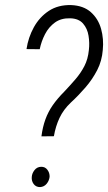

<svg xmlns="http://www.w3.org/2000/svg" viewBox="-20 -742 432 767"><path d="M195.3 -197.8 145.5 -197.3Q150.4 -234.9 161.4 -265.1Q172.4 -295.4 190.9 -322Q209.5 -348.6 236.3 -375.5Q260.3 -400.9 281.5 -425.5Q302.7 -450.2 317.1 -478Q331.5 -505.9 335 -542Q338.4 -570.3 333.7 -599.1Q329.1 -627.9 311.8 -647.9Q294.4 -668 260.3 -668.9Q224.1 -669.9 199.5 -652.1Q174.8 -634.3 159.9 -605.5Q145 -576.7 138.7 -545.4L85.9 -545.9Q92.8 -592.3 115.2 -633.1Q137.7 -673.8 175 -698.5Q212.4 -723.1 264.2 -721.7Q313.5 -719.7 343 -693.4Q372.6 -667 383.8 -626.7Q395 -586.4 390.6 -542.5Q387.2 -498.5 368.2 -461.7Q349.1 -424.8 321.5 -392.8Q293.9 -360.8 262.7 -332Q233.4 -304.2 217.8 -271Q202.1 -237.8 195.3 -197.8ZM106.9 -35.2Q107.9 -49.8 117.9 -62.5Q127.9 -75.2 144 -75.7Q160.2 -76.2 169.4 -63.7Q178.7 -51.3 178.2 -35.6Q176.3 -20 166.3 -7.8Q156.2 4.4 140.1 5.4Q123.5 5.4 114.5 -6.8Q105.5 -19 106.9 -35.2Z"/></svg>

Font: Roboto Condensed Light
Style: Italic
Weight: 300
Italic angle: -12°
Designer: Christian Robertson
Foundry: Google
Version: Version 3.0; 2020